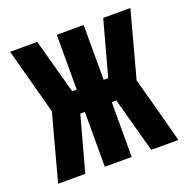

<svg xmlns="http://www.w3.org/2000/svg" viewBox="-99 -615 699 711"><g transform="rotate(-20 250.0 -260.0)"><path d="M487 0H380L321 -216H303V0H197V-216H179L120 0H13L83 -260L13 -520H120L179 -304H197V-520H303V-304H321L380 -520H487L417 -260Q435 -195 452.5 -130Q470 -65 487 0Z"/></g></svg>

Font: Iosevka Term Curly Heavy
Style: Regular
Weight: 900
Designer: Belleve Invis
Foundry: Belleve Invis
Version: Version 32.3.0